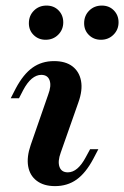

<svg xmlns="http://www.w3.org/2000/svg" viewBox="-20 -643 437 675"><path d="M173.4 11.3Q133.9 11.3 109.3 -7.3Q84.7 -25.8 79 -58.5Q73.4 -91.1 87.9 -133.1L149.2 -309.7Q161.3 -341.1 154.4 -360.5Q147.6 -379.8 125 -379.8Q108.1 -379.8 91.9 -366.5Q75.8 -353.2 61.3 -325.8L46.8 -297.6H17.7L35.5 -332.3Q62.1 -382.3 94.4 -405.2Q126.6 -428.2 170.2 -428.2Q210.5 -428.2 234.7 -409.7Q258.9 -391.1 264.9 -358.5Q271 -325.8 255.6 -283.1L193.5 -106.5Q182.3 -75.8 189.1 -56.5Q196 -37.1 218.5 -37.1Q253.2 -37.1 281.5 -90.3L296.8 -118.5H325.8L308.1 -84.7Q281.5 -34.7 249.2 -11.7Q216.9 11.3 173.4 11.3ZM334.7 -503.2Q309.7 -503.2 292.7 -519.8Q275.8 -536.3 275.8 -561.3Q275.8 -587.9 293.5 -605.6Q311.3 -623.4 337.9 -623.4Q363.7 -623.4 380.2 -606.5Q396.8 -589.5 396.8 -564.5Q396.8 -538.7 379 -521Q361.3 -503.2 334.7 -503.2ZM140.3 -503.2Q115.3 -503.2 98.4 -519.8Q81.5 -536.3 81.5 -561.3Q81.5 -587.9 99.2 -605.6Q116.9 -623.4 143.5 -623.4Q169.4 -623.4 185.9 -606.5Q202.4 -589.5 202.4 -564.5Q202.4 -538.7 184.7 -521Q166.9 -503.2 140.3 -503.2Z"/></svg>

Font: Playfair 5pt SemiExpanded Light
Style: Bold Italic
Weight: 700
Italic angle: -15.6°
Version: Version 2.001;gftools[0.9.30]